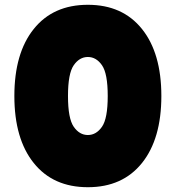

<svg xmlns="http://www.w3.org/2000/svg" viewBox="-20 -768 734 802"><path d="M347 14Q202 14 121 -87Q40 -188 40 -367Q40 -546 121 -647Q202 -748 347 -748Q492 -748 573 -647Q654 -546 654 -367Q654 -188 573 -87Q492 14 347 14ZM347 -204Q382 -204 406 -238.5Q430 -273 430 -367Q430 -461 406 -495.5Q382 -530 347 -530Q312 -530 288 -495.5Q264 -461 264 -367Q264 -273 288 -238.5Q312 -204 347 -204Z"/></svg>

Font: YamahaIndonesia935. App Black
Style: Regular
Weight: 900
Designer: Dalton Maag Ltd
Foundry: Dalton Maag Ltd
Version: Version 1.002; January 01, 2024; Regular/Italic